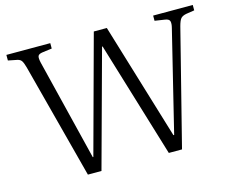

<svg xmlns="http://www.w3.org/2000/svg" viewBox="-99 -854 1213 997"><g transform="rotate(-15 507.5 -355.0)"><path d="M257 0 94 -621Q87 -647 79 -658Q71 -669 49 -672L9 -680V-710H245V-681L192 -674Q173 -671 169 -661Q165 -651 171 -625L305 -81H308L479 -710H549L739 -83H743L875 -622Q881 -645 877.5 -658Q874 -671 851 -674L798 -682V-710H1011V-681L966 -674Q946 -670 937 -660Q928 -650 920 -620L763 0H692L503 -623H500L330 0Z"/></g></svg>

Font: Literata 36pt Light
Style: Regular
Weight: 300
Designer: Latin by Veronika Burian and Jose Scaglione. Greek by Irene Vlachou. Cyrillic by Vera Evstafieva.
Foundry: TypeTogether
Version: Version 3.002